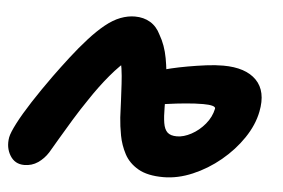

<svg xmlns="http://www.w3.org/2000/svg" viewBox="-55 -577 961 652"><g transform="rotate(5 425.0 -250.5)"><path d="M49 17Q17 17 0.5 -10Q-16 -37 -10 -72Q-7 -88 10 -121Q27 -154 55.5 -198Q84 -242 120 -292Q144 -325 171 -360Q198 -395 226 -426Q254 -457 280 -478Q306 -499 331 -508.5Q356 -518 380 -518Q410 -518 432.5 -504.5Q455 -491 468 -464Q488 -430 496 -386Q504 -342 505.5 -298.5Q507 -255 507 -220Q507 -188 510.5 -166.5Q514 -145 524.5 -135Q535 -125 557 -125Q580 -125 606 -139Q632 -153 652 -177Q672 -201 678 -230Q679 -236 668 -239Q657 -242 637 -242Q610 -242 577.5 -239Q545 -236 517 -232Q489 -228 475 -227Q445 -226 423 -240Q401 -254 406 -284Q412 -312 430 -322.5Q448 -333 477 -342Q492 -347 517 -353Q542 -359 573 -364.5Q604 -370 635 -374Q666 -378 693 -378Q770 -378 806.5 -340.5Q843 -303 829 -233Q820 -187 790 -142.5Q760 -98 716.5 -62Q673 -26 622.5 -4.5Q572 17 523 17Q469 17 437 -1.5Q405 -20 389.5 -49.5Q374 -79 368 -111Q362 -143 360 -172Q359 -199 357.5 -228.5Q356 -258 354.5 -286Q353 -314 349.5 -338.5Q346 -363 340 -380L378 -376Q344 -349 310.5 -309Q277 -269 246 -222Q222 -187 199.5 -150Q177 -113 158.5 -81.5Q140 -50 130 -33Q116 -11 95.5 3Q75 17 49 17Z"/></g></svg>

Font: Shantell Sans
Style: Bold Italic
Weight: 700
Italic angle: -11°
Designer: Stephen Nixon, Anya Danilova, Shantell Martin
Foundry: Arrow Type
Version: Version 1.011;[c5ecc13dd]